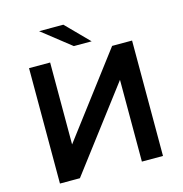

<svg xmlns="http://www.w3.org/2000/svg" viewBox="-126 -1010 1074 1125"><g transform="rotate(-15 411.0 -447.0)"><path d="M99 0V-700H227V-203L603 -700H724V0H596V-496L220 0ZM386 -757 212 -894H359L494 -757Z"/></g></svg>

Font: Montserrat SemiBold
Style: Regular
Weight: 600
Designer: Julieta Ulanovsky
Foundry: Julieta Ulanovsky
Version: Version 9.000; ttfautohint (v1.8.4.7-5d5b)